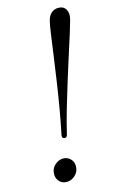

<svg xmlns="http://www.w3.org/2000/svg" viewBox="-118 -796 518 853"><g transform="rotate(-15 141.5 -369.5)"><path d="M119 -182Q107 -184 110 -199Q121 -251 131.5 -312Q142 -373 151 -434Q160 -495 167.5 -549Q175 -603 180.5 -642.5Q186 -682 190 -698Q195 -723 209 -735.5Q223 -748 242 -748Q266 -748 276.5 -730Q287 -712 280 -685Q276 -669 264 -630.5Q252 -592 235 -539.5Q218 -487 199.5 -427Q181 -367 163.5 -307.5Q146 -248 134 -196Q131 -180 119 -182ZM80 9Q59 9 46 -4.5Q33 -18 33 -38Q33 -64 51 -80Q69 -96 89 -96Q109 -96 122.5 -82.5Q136 -69 136 -49Q136 -23 118 -7Q100 9 80 9Z"/></g></svg>

Font: Instrument Serif
Style: Italic
Weight: 400
Italic angle: -13°
Designer: Rodrigo Fuenzalida
Foundry: fragTYPE
Version: Version 1.000; ttfautohint (v1.8.4.7-5d5b);gftools[0.9.27]